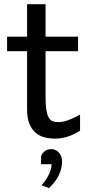

<svg xmlns="http://www.w3.org/2000/svg" viewBox="-20 -665 448 938"><path d="M14.6 -485.8H112.3V-644.5H202.6V-485.8H361.3V-415H202.6V-190.4Q202.6 -152.8 206.3 -128.9Q210 -105 217.5 -91.6Q225.1 -78.1 236.8 -73.2Q248.5 -68.4 265.1 -68.4Q286.1 -68.4 312.5 -77.6Q338.9 -86.9 371.1 -105V-26.9Q337.4 -4.9 306.6 3.7Q275.9 12.2 250 12.2Q221.2 12.2 196.3 5.6Q171.4 -1 152.6 -17.6Q133.8 -34.2 123 -61.8Q112.3 -89.4 112.3 -131.8V-415H14.6ZM180.7 100.1Q182.1 91.3 187.3 84.7Q192.4 78.1 199.2 73.2Q206.1 68.4 214.1 65.9Q222.2 63.5 230.5 63.5Q241.2 63.5 250.7 67.9Q260.3 72.3 267.6 80.3Q274.9 88.4 279.1 99.4Q283.2 110.4 283.2 124Q283.2 157.7 267.3 190.9Q251.5 224.1 219.2 253.9L182.6 239.7Q190.4 231.9 199.2 220Q208 208 215.3 194.3Q222.7 180.7 227.3 165.8Q231.9 150.9 231.9 137.2H180.7Z"/></svg>

Font: Andika Compact
Style: Regular
Weight: 400
Designer: Victor Gaultney, Annie Olsen, Julie Remington, Don Collingsworth, Eric Hays, Becca Hirsbrunner
Foundry: SIL International
Version: Version 5.000 ; LnSpcTght